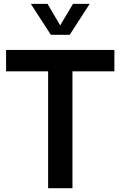

<svg xmlns="http://www.w3.org/2000/svg" viewBox="-20 -997 638 1017"><path d="M363.8 0H234.9V-619.1H12.2V-732.4H585.9V-619.1H363.8ZM349.1 -812.5H249.5L143.1 -976.6H231.9L298.8 -862.3L366.7 -976.6H455.1Z"/></svg>

Font: Kumbh Sans SemiBold
Style: Regular
Weight: 600
Version: Version 1.005